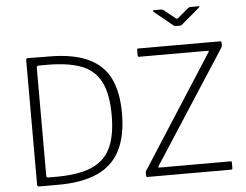

<svg xmlns="http://www.w3.org/2000/svg" viewBox="-61 -1030 1416 1106"><g transform="rotate(-5 647.0 -477.0)"><path d="M120 0Q110 0 110 -11V-731Q110 -737 113 -739.5Q116 -742 121 -742Q136 -742 152 -742Q168 -742 184 -741.5Q200 -741 215.5 -741Q231 -741 246 -741Q385 -740 470.5 -699.5Q556 -659 594.5 -579.5Q633 -500 633 -379Q633 -248 590 -164Q547 -80 458 -40Q369 0 232 0ZM179 -47H226Q351 -47 427.5 -79Q504 -111 538.5 -182.5Q573 -254 573 -371Q573 -498 536 -568Q499 -638 422.5 -666Q346 -694 229 -694H177Q167 -694 167 -680V-57Q167 -47 179 -47ZM749 0Q745 0 742.5 -1.5Q740 -3 740 -8V-25Q740 -31 741.5 -34.5Q743 -38 748 -44L1161 -687Q1165 -694 1157 -694H760Q755 -694 753.5 -696Q752 -698 752 -702V-735Q752 -742 758 -742H1233Q1240 -742 1240 -735V-716Q1240 -712 1238 -709.5Q1236 -707 1234 -702L816 -56Q814 -52 815 -50Q816 -48 819 -48H1232Q1239 -48 1239 -42V-8Q1239 -5 1237.5 -2.5Q1236 0 1231 0H749ZM1064 -948Q1068 -951 1071.5 -952.5Q1075 -954 1079 -954H1124Q1138 -954 1125 -944L1027 -861Q1024 -858 1020 -855Q1016 -852 1010 -852H987Q980 -852 975.5 -855Q971 -858 966 -862L866 -944Q862 -948 862.5 -951Q863 -954 868 -954H909Q914 -954 917 -953Q920 -952 925 -948L986 -899Q994 -893 996.5 -893Q999 -893 1006 -899Z"/></g></svg>

Font: Libre Franklin ExtraLight
Style: Regular
Weight: 250
Designer: Pablo Impallari, Rodrigo Fuenzalida, Nhung Nguyen
Foundry: Impallari Type
Version: Version 3.000